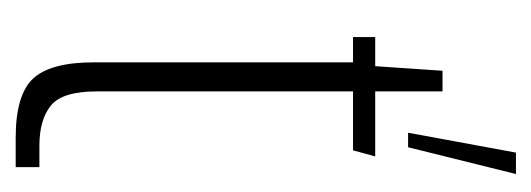

<svg xmlns="http://www.w3.org/2000/svg" viewBox="-242 -452 694 251"><g transform="rotate(90 105.5 -327.0)"><path d="M161 0Q104 0 83 -23Q62 -46 62 -102V-441H29V-470H67L73 -558H100V-470H185L177 -441H100V-106Q100 -61 118.5 -46Q137 -31 171 -31H199V0ZM154 -513 180 -654H208L173 -513Z"/></g></svg>

Font: Smooch Sans Light
Style: Regular
Weight: 300
Designer: Robert E. Leuschke
Foundry: Robert E. Leuschke
Version: Version 1.010; ttfautohint (v1.8.3)